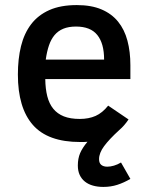

<svg xmlns="http://www.w3.org/2000/svg" viewBox="-20 -547 583 760"><path d="M496.1 -233.9H159.2Q159.7 -195.3 167.2 -165.8Q174.8 -136.2 190.9 -116.5Q207 -96.7 232.7 -86.4Q258.3 -76.2 295.9 -76.2Q331.1 -76.2 358.2 -88.1Q385.3 -100.1 408.2 -128.9L488.8 -74.2Q472.2 -49.3 452.1 -32.2Q412.1 4.4 392.1 31.5Q372.1 58.6 372.1 83Q372.1 98.6 380.9 105.7Q389.6 112.8 404.8 112.8Q417 112.8 431.2 108.6Q445.3 104.5 459 96.2L496.1 161.1Q470.2 176.3 444.3 184.6Q418.5 192.9 389.2 192.9Q366.7 192.9 348.1 187.7Q329.6 182.6 316.2 171.9Q302.7 161.1 295.4 145.3Q288.1 129.4 288.1 107.9Q288.1 80.6 297.1 59.3Q306.2 38.1 326.2 14.2Q319.3 15.1 312 15.1H296.9Q169.4 15.1 110.1 -52.5Q50.8 -120.1 50.8 -252Q50.8 -314 63.2 -364.5Q75.7 -415 103.3 -451.2Q130.9 -487.3 175.3 -507.1Q219.7 -526.9 284.2 -526.9Q341.3 -526.9 381.6 -509.8Q421.9 -492.7 447.3 -461.4Q472.7 -430.2 484.4 -386.2Q496.1 -342.3 496.1 -289.1ZM392.1 -311Q392.1 -375 365.2 -408.4Q338.4 -441.9 280.8 -441.9Q251.5 -441.9 230.7 -433.3Q210 -424.8 196 -408.2Q182.1 -391.6 173.8 -367.2Q165.5 -342.8 161.1 -311Z"/></svg>

Font: Lorenzo Sans Medium
Style: Regular
Weight: 500
Foundry: Intel Corporation
Version: Version 1.00; ttfautohint (v1.5)